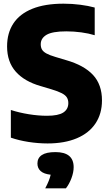

<svg xmlns="http://www.w3.org/2000/svg" viewBox="-20 -770 593 1044"><path d="M39 -21.5V-172Q83.5 -157.5 135.8 -149Q188 -140.5 235.5 -140.5Q297 -140.5 324.2 -158.2Q351.5 -176 351.5 -209.5Q351.5 -227.5 343.5 -240.2Q335.5 -253 315.8 -263.2Q296 -273.5 259.5 -284.5L201 -302Q113 -327 65.8 -380.2Q18.5 -433.5 18.5 -517.5Q18.5 -590.5 52.8 -642.5Q87 -694.5 155.5 -722.2Q224 -750 325.5 -750Q372.5 -750 416.5 -744.2Q460.5 -738.5 495 -729V-578.5Q462.5 -588.5 422 -594Q381.5 -599.5 340.5 -599.5Q265 -599.5 233.2 -580.8Q201.5 -562 201.5 -529.5Q201.5 -512.5 208.2 -500.8Q215 -489 232 -479.5Q249 -470 281 -460.5L339.5 -443Q437 -415 485.8 -362.5Q534.5 -310 534.5 -224Q534.5 -152 499.5 -99.2Q464.5 -46.5 397.8 -18.2Q331 10 238.5 10Q188 10 135 1.8Q82 -6.5 39 -21.5ZM380.5 139Q380.5 167 368.5 199Q356.5 231 338.5 254H226Q249.5 209.5 255.5 180Q218.5 176 201 160.2Q183.5 144.5 183.5 119Q183.5 89 207.5 73Q231.5 57 281.5 57Q380.5 57 380.5 139Z"/></svg>

Font: Encode Sans Semi Condensed ExBd
Style: Regular
Weight: 800
Width: 4
Designer: Multiple Designers
Foundry: Impallari Type
Version: Version 2.000